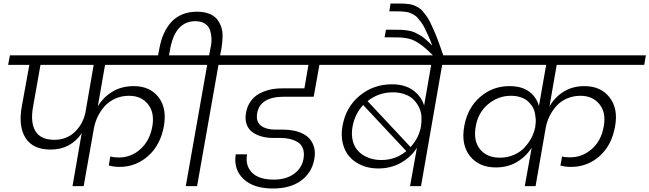

<svg xmlns="http://www.w3.org/2000/svg" viewBox="-20 -1053 3673 1086"><path d="M288.1 -262.2Q355 -262.2 401.4 -305.2Q447.8 -348.1 462.9 -415L509.8 -686H209L167 -449.2Q150.9 -360.4 180.4 -311.3Q210 -262.2 288.1 -262.2ZM25.9 -686 36.1 -740.2H1080.1L1069.8 -686H574.2L533.2 -451.2Q564 -502.9 615.7 -534.4Q667.5 -565.9 736.8 -565.9Q827.6 -565.9 876.2 -503.7Q924.8 -441.4 907.2 -340.8Q888.2 -233.4 818.4 -171.1Q748.5 -108.9 655.8 -108.9Q622.6 -108.9 595.2 -117.2L604 -168Q625.5 -162.1 651.9 -162.1Q721.7 -162.1 774.4 -209.5Q827.1 -256.8 841.8 -338.9Q855 -416.5 816.9 -463.9Q778.8 -511.2 710 -511.2Q667 -511.2 631.1 -494.9Q595.2 -478.5 571.3 -451.4Q547.4 -424.3 532.2 -392.3Q517.1 -360.4 511.2 -326.2V-327.1L453.1 0H390.1L441.9 -298.8Q378.9 -207 266.1 -207Q167 -207 125 -272Q83 -336.9 103 -449.2L146 -686Z M871.1 -724.1 881.8 -780.8Q890.1 -825.2 906 -861.3Q921.9 -897.5 947 -926.3Q972.2 -955.1 1009.5 -970.9Q1046.9 -986.8 1093.8 -986.8Q1131.8 -986.8 1160.4 -976.3Q1189 -965.8 1205.3 -947Q1221.7 -928.2 1230.7 -902.3Q1239.7 -876.5 1239 -845.7Q1238.3 -814.9 1232.9 -780.8L1225.1 -740.2H1365.7L1356.9 -686H1215.8L1094.7 0H1030.8L1151.9 -686H1010.7L1020 -740.2H1163.1L1170.9 -783.2Q1177.7 -811.5 1176 -838.4Q1174.3 -865.2 1166.3 -886.2Q1158.2 -907.2 1137.5 -920.2Q1116.7 -933.1 1085 -933.1Q974.1 -933.1 943.8 -783.2L933.1 -724.1Z M1298.3 -686 1307.6 -740.2H1942.4L1932.6 -686H1786.6L1754.4 -505.9H1586.4Q1451.7 -505.9 1434.6 -413.1Q1426.3 -364.7 1456.1 -342.3Q1485.8 -319.8 1537.6 -319.8H1582.5Q1614.3 -319.8 1642.3 -314Q1670.4 -308.1 1695.1 -295.7Q1719.7 -283.2 1735.1 -263.4Q1750.5 -243.7 1757.6 -215.6Q1764.6 -187.5 1757.3 -150.9Q1744.1 -77.1 1683.8 -32Q1623.5 13.2 1523.4 13.2Q1413.1 13.2 1356.4 -41.5Q1299.8 -96.2 1313.5 -180.2H1377.4Q1366.2 -117.2 1405 -77.1Q1443.8 -37.1 1528.3 -37.1Q1598.1 -37.1 1642.8 -69.6Q1687.5 -102.1 1696.3 -152.8Q1702.6 -186.5 1694.1 -210.9Q1685.5 -235.4 1665 -248.3Q1644.5 -261.2 1619.6 -267.1Q1594.7 -272.9 1563.5 -272.9H1522.5Q1489.7 -272.9 1460.9 -280.8Q1432.1 -288.6 1408.9 -304.7Q1385.7 -320.8 1375.2 -349.4Q1364.7 -377.9 1371.6 -415Q1377.9 -452.6 1398.2 -480.5Q1418.5 -508.3 1447.5 -523.7Q1476.6 -539.1 1508.1 -546.1Q1539.6 -553.2 1574.7 -553.2H1701.7L1724.6 -686Z M2299.3 0 2338.4 -217.8Q2305.7 -165.5 2248.8 -132.8Q2191.9 -100.1 2119.1 -100.1Q2069.3 -100.1 2027.8 -117.2Q1986.3 -134.3 1958.5 -164.8Q1930.7 -195.3 1919.2 -240.5Q1907.7 -285.6 1917 -338.9Q1936 -447.3 2014.2 -511.7Q2092.3 -576.2 2196.3 -576.2Q2270 -576.2 2316.4 -542.5Q2362.8 -508.8 2378.9 -456.1L2418.9 -686H1874L1884.3 -740.2H2631.3L2622.1 -686H2481L2361.3 0ZM2202.1 -530.8Q2121.1 -530.8 2059.1 -481L2302.2 -221.2Q2350.1 -273.4 2361.3 -338.9Q2365.2 -366.7 2363.8 -394Q2362.3 -421.4 2350.1 -446Q2337.9 -470.7 2319.3 -489.5Q2300.8 -508.3 2270.3 -519.5Q2239.7 -530.8 2202.1 -530.8ZM2137.2 -147.9Q2217.3 -147.9 2278.3 -198.2L2034.2 -459Q1986.8 -407.7 1974.1 -336.9Q1966.3 -293 1975.3 -256.8Q1984.4 -220.7 2007.3 -197.3Q2030.3 -173.8 2063.5 -160.9Q2096.7 -147.9 2137.2 -147.9Z M2432.1 -736.8Q2405.8 -762.7 2386.7 -779.5Q2367.7 -796.4 2348.4 -808.6Q2329.1 -820.8 2315.2 -826.9Q2301.3 -833 2280.5 -836.7Q2259.8 -840.3 2242.4 -841.1Q2225.1 -841.8 2194.3 -841.8H2155.3L2163.1 -884.8H2201.2Q2231 -884.8 2247.1 -884.3Q2263.2 -883.8 2283.9 -880.9Q2304.7 -877.9 2318.6 -872.3Q2332.5 -866.7 2350.6 -856.7Q2368.7 -846.7 2386 -831.8Q2403.3 -816.9 2425.3 -794.9Q2413.6 -826.2 2402.6 -850.8Q2391.6 -875.5 2381.8 -894.8Q2372.1 -914.1 2361.3 -928.2Q2350.6 -942.4 2341.6 -952.6Q2332.5 -962.9 2320.6 -969.5Q2308.6 -976.1 2299.3 -980Q2290 -983.9 2275.9 -985.8Q2261.7 -987.8 2250.7 -988.3Q2239.7 -988.8 2222.2 -988.8H2182.1L2189 -1033.2H2228Q2249.5 -1033.2 2263.2 -1032.7Q2276.9 -1032.2 2293.7 -1029.8Q2310.5 -1027.3 2321.3 -1022.9Q2332 -1018.6 2345.7 -1010.7Q2359.4 -1002.9 2369.1 -991.7Q2378.9 -980.5 2391.1 -963.9Q2403.3 -947.3 2413.6 -926.3Q2423.8 -905.3 2436.3 -876.7Q2448.7 -848.1 2461.2 -814.2Q2473.6 -780.3 2488.3 -736.8Z M2948.2 0 2987.3 -217.8Q2955.1 -167 2903.6 -136.5Q2852.1 -106 2784.2 -106Q2689.5 -106 2638.2 -170.2Q2586.9 -234.4 2606 -339.8Q2624.5 -442.9 2695.6 -504.4Q2766.6 -565.9 2861.3 -565.9Q2931.2 -565.9 2972.9 -534.9Q3014.6 -503.9 3028.3 -453.1L3069.3 -686H2563L2573.2 -740.2H3633.3L3624 -686H3128.9L3087.9 -451.2Q3117.7 -502.9 3168 -534.4Q3218.3 -565.9 3286.1 -565.9Q3377.9 -565.9 3427.7 -502.4Q3477.5 -439 3459 -337.9Q3439.9 -230.5 3371.1 -169.7Q3302.2 -108.9 3209 -108.9Q3180.2 -108.9 3149.9 -116.2L3159.2 -168Q3175.8 -163.1 3205.1 -163.1Q3273.9 -163.1 3327.6 -210.2Q3381.3 -257.3 3395 -338.9Q3409.2 -416 3370.6 -463.6Q3332 -511.2 3263.2 -511.2Q3221.2 -511.2 3185.8 -495.4Q3150.4 -479.5 3126.7 -452.9Q3103 -426.3 3088.1 -395.3Q3073.2 -364.3 3066.9 -331.1L3009.3 0ZM2808.1 -161.1Q2850.1 -161.1 2886.2 -176.8Q2922.4 -192.4 2946 -217.8Q2969.7 -243.2 2984.9 -271.5Q3000 -299.8 3006.3 -329.1L3008.3 -337.9H3007.3Q3011.7 -357.9 3010.3 -378.4Q3008.8 -398.9 3004.4 -418Q3000 -437 2988.5 -454.1Q2977.1 -471.2 2961.4 -483.9Q2945.8 -496.6 2922.1 -503.9Q2898.4 -511.2 2869.1 -511.2Q2798.3 -511.2 2741.2 -463.9Q2684.1 -416.5 2670.9 -337.9Q2656.2 -256.3 2695.3 -208.7Q2734.4 -161.1 2808.1 -161.1Z"/></svg>

Font: SVN-Poppins Light
Style: Italic
Weight: 300
Italic angle: -10°
Designer: Ninad Kale (Devanagari), Jonny Pinhorn (Latin)
Foundry: Indian Type Foundry
Version: Version 3.002 2017